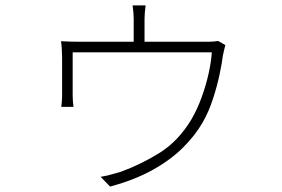

<svg xmlns="http://www.w3.org/2000/svg" viewBox="-20 -627 1040 708"><path d="M517 -607Q515 -594 514 -580.5Q513 -567 513 -558Q513 -550 513 -527.5Q513 -505 513 -481.5Q513 -458 513 -445H473Q473 -458 473 -482Q473 -506 473 -528Q473 -550 473 -558Q473 -567 472 -580.5Q471 -594 469 -607ZM811 -461Q810 -456 807 -445Q804 -434 802 -423Q799 -397 790 -354Q781 -311 765.5 -263Q750 -215 727 -175Q700 -128 655 -83Q610 -38 544 -1Q478 36 386 61L351 25Q364 23 377 20Q390 17 402.5 13Q415 9 424 7Q501 -21 569.5 -64Q638 -107 686 -187Q708 -225 724 -269.5Q740 -314 749.5 -357Q759 -400 761 -434H248Q248 -420 248 -396.5Q248 -373 248 -347.5Q248 -322 248 -301.5Q248 -281 248 -272Q248 -263 249 -251Q250 -239 251 -233H206Q207 -239 208 -251.5Q209 -264 209 -273Q209 -282 209 -300.5Q209 -319 209 -341.5Q209 -364 209 -383.5Q209 -403 209 -413Q209 -425 208 -444Q207 -463 205 -475Q220 -474 240.5 -473.5Q261 -473 281 -473H739Q759 -473 769.5 -474Q780 -475 784 -476Z"/></svg>

Font: Noto Sans JP ExtraLight
Style: Regular
Weight: 250
Designer: Ryoko NISHIZUKA  (kana, bopomofo & ideographs); Paul D. Hunt (Latin, Greek & Cyrillic); Sandoll Communications , Soo-you
Foundry: Adobe
Version: Version 2.004-H2;hotconv 1.0.118;makeotfexe 2.5.65603